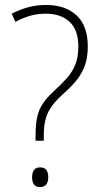

<svg xmlns="http://www.w3.org/2000/svg" viewBox="-20 -744 405 772"><path d="M123 -197Q123 -241 129 -271Q135 -301 151 -325.5Q167 -350 196 -377Q227 -405 249.5 -430.5Q272 -456 283.5 -486Q295 -516 295 -557Q295 -624 259.5 -656.5Q224 -689 165 -689Q131 -689 101 -680.5Q71 -672 42 -656L27 -689Q61 -706 94 -715Q127 -724 166 -724Q243 -724 288 -682Q333 -640 333 -557Q333 -509 319 -474.5Q305 -440 280 -412Q255 -384 222 -355Q197 -331 182.5 -308.5Q168 -286 162 -259.5Q156 -233 156 -194V-178H123ZM109 -31Q109 -49 116.5 -60Q124 -71 141 -71Q159 -71 166.5 -60.5Q174 -50 174 -32Q174 8 141 8Q124 8 116.5 -2.5Q109 -13 109 -31Z"/></svg>

Font: Noto Sans Ethiopic SemiCondensed ExtraLight
Style: Regular
Weight: 200
Width: 4
Designer: Monotype Design Team
Foundry: Monotype Imaging Inc.
Version: Version 2.102; ttfautohint (v1.8.4.7-5d5b)